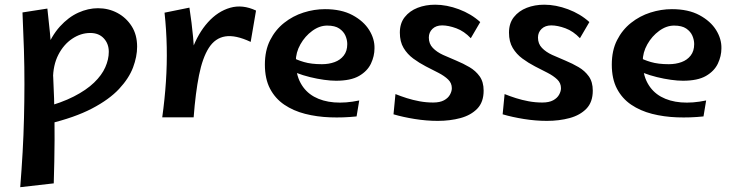

<svg xmlns="http://www.w3.org/2000/svg" viewBox="-20 -494 3134 818"><path d="M66.2 303.5Q72.2 227.2 76.4 154.2Q80.5 81.2 82.2 9.4Q84 -62.5 84.1 -135.2Q84.2 -208 81.9 -284.1Q79.5 -360.2 75.8 -441L181.8 -457.5Q194.2 -351 201 -256.9Q207.8 -162.8 210.4 -74.5Q213 13.8 212.5 102.6Q212 191.5 209 287.2ZM185 34 164.2 -35.5Q241.2 -55.5 294.5 -82.9Q347.8 -110.2 380.8 -142Q413.8 -173.8 428.6 -207.5Q443.5 -241.2 443.5 -273.2Q443.5 -307.8 422.2 -330.6Q401 -353.5 364.5 -353.5Q324.2 -353.5 287.6 -329Q251 -304.5 228.4 -260.4Q205.8 -216.2 205.8 -156L144.5 -126Q150.2 -215 174.6 -278Q199 -341 235.2 -381Q271.5 -421 313.5 -440Q355.5 -459 397.5 -459Q442.2 -459 479.9 -439Q517.5 -419 540.9 -382.5Q564.2 -346 564.2 -295Q564.2 -253 546.8 -206.5Q529.2 -160 487.2 -115Q445.2 -70 371.6 -31.5Q298 7 185 34Z M805 6 769.2 -125.2Q772.5 -211.2 798.1 -281.9Q823.8 -352.5 866 -399.2Q908.2 -446 960.9 -461Q1013.5 -476 1070.8 -449L1048 -315.5Q983.5 -345.8 940 -338.9Q896.5 -332 869.6 -289.9Q842.8 -247.8 827.9 -173.5Q813 -99.2 805 6ZM805 6H671.2Q682 -72 686.9 -146Q691.8 -220 690.4 -293.1Q689 -366.2 681 -440L787 -461.5Q797.2 -395 802.6 -336.5Q808 -278 809.6 -223.5Q811.2 -169 809.8 -112.6Q808.2 -56.2 805 6Z M1499.2 2Q1442.8 8 1386.4 5.9Q1330 3.8 1279.9 -9Q1229.8 -21.8 1191.1 -48Q1152.5 -74.2 1130.5 -116.1Q1108.5 -158 1108.5 -219Q1108.5 -279 1130.9 -323Q1153.2 -367 1190.4 -396.5Q1227.5 -426 1273 -440.5Q1318.5 -455 1364.5 -455Q1434.5 -455 1481.9 -429.5Q1529.2 -404 1552.9 -366Q1576.5 -328 1575.5 -288Q1575.5 -255 1560.4 -223Q1545.2 -191 1509.8 -170.5Q1474.2 -150 1411.5 -150Q1389.5 -150 1360.4 -154Q1331.2 -158 1300.8 -165.5Q1270.2 -173 1243.1 -183.5Q1216 -194 1198.2 -207L1223.5 -251Q1243.2 -239 1274.8 -229.8Q1306.2 -220.5 1351.5 -220.5Q1381 -220.5 1405.4 -229.4Q1429.8 -238.2 1444.6 -257.4Q1459.5 -276.5 1459.5 -306.2Q1459.5 -323.8 1451.8 -341.8Q1444 -359.8 1425.6 -372.4Q1407.2 -385 1373.8 -385Q1341.2 -385 1310.4 -362.5Q1279.5 -340 1259.9 -305.2Q1240.2 -270.5 1240.2 -232Q1240.2 -178 1260.6 -140.4Q1281 -102.8 1317.8 -82.2Q1354.5 -61.8 1403.5 -57.8Q1452.5 -53.8 1510.5 -66Z M1845.2 21Q1797.2 21 1747.2 13Q1697.2 5 1656.5 -7L1664.8 -93.2Q1687.8 -84 1713.2 -75.9Q1738.8 -67.8 1767.2 -62.5Q1795.8 -57.2 1825.2 -57.2Q1854.2 -57.2 1871.8 -66.8Q1889.2 -76.2 1897.1 -90.8Q1905 -105.2 1905 -118.2Q1905 -140.2 1889 -155.5Q1873 -170.8 1847.8 -183.8Q1822.5 -196.8 1794.2 -211.2Q1766 -225.8 1740.8 -244.4Q1715.5 -263 1699.5 -289.6Q1683.5 -316.2 1683.5 -355Q1683.5 -395 1704.4 -421.2Q1725.2 -447.5 1759.2 -460.8Q1793.2 -474 1833.8 -474Q1883 -474 1935.2 -454.5Q1987.5 -435 2026 -400L1985.8 -331.2Q1957.5 -361.2 1924 -373.5Q1890.5 -385.8 1863.5 -385.8Q1837.8 -385.8 1822.4 -371Q1807 -356.2 1807 -334Q1807 -307.5 1824 -289.9Q1841 -272.2 1867.5 -260.1Q1894 -248 1923.8 -235.8Q1953.5 -223.5 1980 -208Q2006.5 -192.5 2023.5 -168.8Q2040.5 -145 2040.5 -108Q2040.5 -59 2013.4 -31Q1986.2 -3 1941.9 9Q1897.5 21 1845.2 21Z M2310.2 21Q2262.2 21 2212.2 13Q2162.2 5 2121.5 -7L2129.8 -93.2Q2152.8 -84 2178.2 -75.9Q2203.8 -67.8 2232.2 -62.5Q2260.8 -57.2 2290.2 -57.2Q2319.2 -57.2 2336.8 -66.8Q2354.2 -76.2 2362.1 -90.8Q2370 -105.2 2370 -118.2Q2370 -140.2 2354 -155.5Q2338 -170.8 2312.8 -183.8Q2287.5 -196.8 2259.2 -211.2Q2231 -225.8 2205.8 -244.4Q2180.5 -263 2164.5 -289.6Q2148.5 -316.2 2148.5 -355Q2148.5 -395 2169.4 -421.2Q2190.2 -447.5 2224.2 -460.8Q2258.2 -474 2298.8 -474Q2348 -474 2400.2 -454.5Q2452.5 -435 2491 -400L2450.8 -331.2Q2422.5 -361.2 2389 -373.5Q2355.5 -385.8 2328.5 -385.8Q2302.8 -385.8 2287.4 -371Q2272 -356.2 2272 -334Q2272 -307.5 2289 -289.9Q2306 -272.2 2332.5 -260.1Q2359 -248 2388.8 -235.8Q2418.5 -223.5 2445 -208Q2471.5 -192.5 2488.5 -168.8Q2505.5 -145 2505.5 -108Q2505.5 -59 2478.4 -31Q2451.2 -3 2406.9 9Q2362.5 21 2310.2 21Z M2977.2 2Q2920.8 8 2864.4 5.9Q2808 3.8 2757.9 -9Q2707.8 -21.8 2669.1 -48Q2630.5 -74.2 2608.5 -116.1Q2586.5 -158 2586.5 -219Q2586.5 -279 2608.9 -323Q2631.2 -367 2668.4 -396.5Q2705.5 -426 2751 -440.5Q2796.5 -455 2842.5 -455Q2912.5 -455 2959.9 -429.5Q3007.2 -404 3030.9 -366Q3054.5 -328 3053.5 -288Q3053.5 -255 3038.4 -223Q3023.2 -191 2987.8 -170.5Q2952.2 -150 2889.5 -150Q2867.5 -150 2838.4 -154Q2809.2 -158 2778.8 -165.5Q2748.2 -173 2721.1 -183.5Q2694 -194 2676.2 -207L2701.5 -251Q2721.2 -239 2752.8 -229.8Q2784.2 -220.5 2829.5 -220.5Q2859 -220.5 2883.4 -229.4Q2907.8 -238.2 2922.6 -257.4Q2937.5 -276.5 2937.5 -306.2Q2937.5 -323.8 2929.8 -341.8Q2922 -359.8 2903.6 -372.4Q2885.2 -385 2851.8 -385Q2819.2 -385 2788.4 -362.5Q2757.5 -340 2737.9 -305.2Q2718.2 -270.5 2718.2 -232Q2718.2 -178 2738.6 -140.4Q2759 -102.8 2795.8 -82.2Q2832.5 -61.8 2881.5 -57.8Q2930.5 -53.8 2988.5 -66Z"/></svg>

Font: Marhey Light
Style: Regular
Weight: 300
Designer: Nur Syamsi & Bustanul Arifin
Foundry: Namelatype
Version: Version 1.000